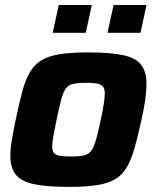

<svg xmlns="http://www.w3.org/2000/svg" viewBox="-20 -723 613 751"><path d="M249.9 8Q161.3 8 111.2 -3Q61.2 -14 40.9 -41.1Q20.5 -68.1 20.5 -114.3Q20.5 -140.7 26.3 -175.6Q32.1 -210.4 41.5 -255Q54.9 -319 66.9 -364.2Q78.8 -409.4 96.3 -439.4Q113.8 -469.4 141.5 -486.7Q169.2 -504 213.6 -511Q258 -518 324.3 -518Q412.9 -518 462.5 -507Q512.2 -496 532.6 -468.9Q552.9 -441.9 552.9 -394.7Q552.9 -368.3 548.2 -333.7Q543.5 -299 533.5 -255Q519.5 -191 506.8 -145.8Q494.1 -100.6 477.1 -70.6Q460.2 -40.6 432.6 -23.3Q404.9 -6 360.5 1Q316.2 8 249.9 8ZM257.2 -110.9Q283.2 -110.9 300 -113.5Q316.8 -116.1 327.4 -123.9Q338 -131.7 345.3 -147.6Q352.6 -163.5 359.3 -189.8Q366 -216.2 374.2 -255Q382.2 -292.3 386 -316.9Q389.9 -341.6 389.9 -358Q389.9 -375.8 382.7 -384.6Q375.6 -393.3 359.9 -396.2Q344.2 -399.1 316.9 -399.1Q284.5 -399.1 265.9 -394.9Q247.3 -390.7 237 -376.1Q226.6 -361.4 219.2 -332.9Q211.7 -304.5 201.4 -255Q193.8 -216.7 189 -191.8Q184.1 -166.9 184.1 -151Q184.1 -133.6 191 -124.9Q197.9 -116.3 213.9 -113.6Q229.9 -110.9 257.2 -110.9ZM400.5 -594.7 424.2 -703.4H553.1L529.5 -594.7ZM186.2 -594.7 209.8 -703.4H339.1L315.5 -594.7Z"/></svg>

Font: Saira Thin
Style: Italic
Weight: 100
Italic angle: -12°
Designer: Hector Gatti with collaboration of the Omnibus-Type team
Foundry: Omnibus-Type
Version: Version 1.101